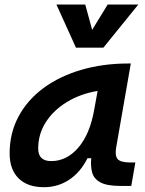

<svg xmlns="http://www.w3.org/2000/svg" viewBox="-20 -796 626 827"><path d="M168.9 10.3Q98.6 10.3 60.1 -27.8Q21.5 -65.9 21.5 -135.3Q21.5 -223.1 60.1 -294.7Q98.6 -366.2 167.7 -417Q236.8 -467.8 330.1 -495.1Q423.3 -522.5 532.2 -522.5H543.5L480.5 -161.6Q474.1 -125.5 486.8 -110.8Q499.5 -96.2 541 -96.2H563L545.4 4.9H499.5Q440.4 4.9 412.4 -10.5Q384.3 -25.9 377 -53Q369.6 -80.1 373 -114.7H356.9Q327.1 -54.7 278.6 -22.2Q230 10.3 168.9 10.3ZM200.7 -102.1Q267.6 -102.1 317.6 -160.4Q367.7 -218.8 386.2 -325.7L400.4 -404.3Q326.7 -392.1 268.8 -356.9Q210.9 -321.8 177.7 -270.3Q144.5 -218.8 144.5 -156.2Q144.5 -102.1 200.7 -102.1ZM307.1 -590.8 223.1 -776.4H347.2L377 -667.5L443.8 -776.4H575.7L425.3 -590.8Z"/></svg>

Font: Cascadia Mono NF SemiBold
Style: Italic
Weight: 600
Italic angle: -10°
Monospace: yes
Designer: Aaron Bell
Foundry: Saja Typeworks
Version: Version 2404.023; ttfautohint (v1.8.4)